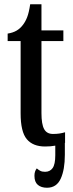

<svg xmlns="http://www.w3.org/2000/svg" viewBox="-20 -679 344 903"><path d="M192 10Q135 10 106 -24.5Q77 -59 77 -146V-486H16V-521Q41 -525 58 -535Q75 -545 87 -561Q99 -576 107.5 -597.5Q116 -619 122 -659H175V-536H278V-486H175V-147Q175 -95 187.5 -72Q200 -49 229 -49Q246 -49 259.5 -51Q273 -53 286 -57V-7Q286 -7 285 -7V49Q285 119 265.5 161.5Q246 204 201 204Q174 204 158 190.5Q142 177 142 148Q142 136 145 127.5Q148 119 153 113Q161 120 169.5 124.5Q178 129 192 129Q215 129 227.5 111.5Q240 94 240 51V6Q229 8 217.5 9Q206 10 192 10Z"/></svg>

Font: Noto Serif ExtraCondensed Medium
Style: Regular
Weight: 500
Width: 2
Designer: Monotype Design Team
Foundry: Monotype Imaging Inc.
Version: Version 2.015